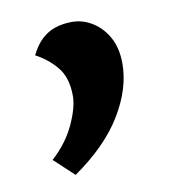

<svg xmlns="http://www.w3.org/2000/svg" viewBox="-50 -220 377 420"><g transform="rotate(-10 138.5 -9.5)"><path d="M229 -66Q229 -11 194 47Q159 105 86 156L42 115Q76 84 93 47Q110 10 110 -15Q110 -56 90.5 -79.5Q71 -103 44 -117Q55 -139 68.5 -151.5Q82 -164 99 -169.5Q116 -175 136 -175Q160 -175 181.5 -161.5Q203 -148 216 -124Q229 -100 229 -66Z"/></g></svg>

Font: Gabarito Medium
Style: Regular
Weight: 500
Designer: Leandro Assis / Alvaro Franca / Felipe Casaprima
Foundry: Naipe Foundry
Version: Version 1.000